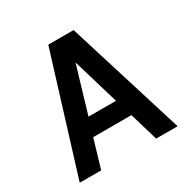

<svg xmlns="http://www.w3.org/2000/svg" viewBox="-158 -846 979 992"><g transform="rotate(-30 332.0 -350.5)"><path d="M40 -1 256 -700H407L624 -1H496L446 -170H218L168 -1ZM332 -550 250 -274H414Z"/></g></svg>

Font: Kulim Park
Style: Bold
Weight: 700
Designer: Noponies / Dale Sattler
Foundry: Noponies
Version: Version 1.000; ttfautohint (v1.8.3)